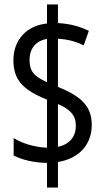

<svg xmlns="http://www.w3.org/2000/svg" viewBox="-20 -780 469 858"><path d="M190 -52V58H239V-56C335 -72 390 -135 390 -222C390 -308 340 -350 239 -392V-607C283 -604 319 -595 354 -577L377 -642C335 -663 290 -674 239 -677V-760H190V-675C100 -666 40 -603 40 -511C40 -423 82 -378 190 -335V-120C133 -122 78 -140 41 -163V-85C78 -66 130 -53 190 -52ZM190 -606V-413C132 -439 112 -461 112 -513C112 -562 140 -598 190 -606ZM239 -124V-315C295 -291 319 -264 319 -217C319 -171 292 -135 239 -124Z"/></svg>

Font: Noto Sans Lao Looped ExtraCondensed
Style: Regular
Weight: 400
Width: 2
Designer: Mark Frömberg, Ben Mitchell
Foundry: The Fontpad Ltd
Version: Version 1.002